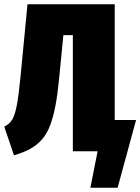

<svg xmlns="http://www.w3.org/2000/svg" viewBox="-29 -716 664 909"><path d="M514.2 -147.9H615.2L527.8 172.9H398.9L433.1 0H315.9V-549.8H271L251 -345.2Q243.7 -268.6 233.6 -216.1Q223.6 -163.6 208.3 -122.6Q192.9 -81.5 169.2 -55.2Q145.5 -28.8 114 -11.2Q82.5 6.3 37.1 19L-8.8 -116.2Q16.1 -128.9 28.8 -149.7Q41.5 -170.4 50.5 -217Q59.6 -263.7 68.8 -359.9L101.1 -695.8H514.2Z"/></svg>

Font: Fira Sans Compressed Heavy
Style: Regular
Weight: 900
Width: 1
Designer: Carrois Corporate & Edenspiekermann AG
Foundry: Carrois Corporate GbR & Edenspiekermann AG
Version: Version 4.203;PS 004.203;hotconv 1.0.88;makeotf.lib2.5.64775